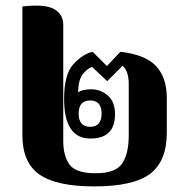

<svg xmlns="http://www.w3.org/2000/svg" viewBox="-20 -655 672 686"><path d="M576 -181V-304Q576 -378 537.5 -419Q499 -460 410 -470L362 -419L311 -470Q276 -462 242.5 -426Q209 -390 209 -302Q209 -160 303 -160Q391 -160 391 -247Q391 -291 365.5 -313.5Q340 -336 305 -336Q295 -336 282.5 -334Q270 -332 259 -325Q260 -369 275 -389Q290 -409 309 -416L363 -365L418 -420Q440 -401 440 -354V-171Q440 -106 416.5 -71Q393 -36 322 -36Q251 -36 228.5 -67Q206 -98 206 -151V-566Q206 -604 173.5 -622.5Q141 -641 60 -632V-172Q60 -74 121 -31.5Q182 11 316 11Q458 11 517 -34.5Q576 -80 576 -181ZM302 -202Q261 -202 261 -249Q261 -296 302 -296Q343 -296 343 -249Q343 -202 302 -202Z"/></svg>

Font: Noto Serif Thai Condensed Extra
Style: Regular
Weight: 800
Width: 3
Designer: Monotype Design Team
Foundry: Monotype Imaging Inc.
Version: Version 1.901